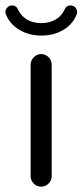

<svg xmlns="http://www.w3.org/2000/svg" viewBox="-33 -701 310 721"><path d="M122.1 -567.4Q181.6 -567.4 221.7 -600.6Q243.2 -618.2 253.9 -644.5Q256.8 -649.4 256.8 -655.3Q255.9 -667 249 -673.8Q242.2 -680.7 231.4 -680.7Q215.8 -680.7 209 -664.1Q197.3 -639.6 174.8 -627Q152.3 -614.3 122.1 -614.3Q78.1 -614.3 51.8 -640.6Q42 -650.4 35.2 -664.1Q28.3 -680.7 12.7 -680.7Q2 -680.7 -5.4 -672.9Q-12.7 -665 -12.7 -657.2Q-12.7 -649.4 -9.8 -644.5Q5.9 -608.4 41.5 -587.9Q77.1 -567.4 122.1 -567.4ZM161.1 -39.1V-458Q161.1 -474.6 149.4 -486.3Q137.7 -498 121.1 -498Q105.5 -498 93.8 -485.8Q82 -473.6 82 -458V-39.1Q82 -23.4 93.8 -11.7Q105.5 0 121.1 0Q137.7 0 149.4 -11.7Q161.1 -23.4 161.1 -39.1Z"/></svg>

Font: FakePearl
Style: Light
Weight: 350
Version: Version 1.2